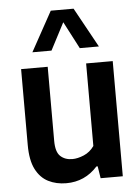

<svg xmlns="http://www.w3.org/2000/svg" viewBox="-56 -852 662 906"><g transform="rotate(-5 274.5 -399.0)"><path d="M221.5 9.5Q174 9.5 136.5 -9.5Q99 -28.5 77.2 -71.2Q55.5 -114 55.5 -186V-545.5H181.5V-194.5Q181.5 -142 203.2 -121.8Q225 -101.5 259.5 -101.5Q285 -101.5 314.5 -114Q344 -126.5 363.5 -154.5V-545.5H489.5V0H384.5L375.5 -57H369.5Q310 9.5 221.5 9.5ZM115.5 -620 219 -808H327L430.5 -620H340L273 -748.5L206 -620Z"/></g></svg>

Font: Encode Sans SemiCondensed SemiCondensed SemiBold
Style: Regular
Weight: 600
Width: 4
Designer: Multiple Designers
Foundry: Impallari Type
Version: Version 3.000; ttfautohint (v1.8.3) -l 8 -r 50 -G 200 -x 14 